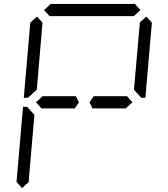

<svg xmlns="http://www.w3.org/2000/svg" viewBox="-20 -1020 856 976"><path d="M204 -969 238 -1000H666L694 -969L660 -938H658H477H415H234H232ZM204 -469H191L163 -500L197 -531H210H334H358H366L381 -500L360 -469H352H328ZM724 -936 752 -905 719 -523H698L661 -564L691 -906ZM92 -64 64 -95 97 -477H118L127 -467L155 -436L128 -125L127 -108L126 -95ZM122 -523H101L134 -905L168 -936L196 -905L195 -892L167 -564L133 -533ZM612 -531H626L653 -500L619 -469H606H482H458H450L435 -500L456 -531H464H488Z"/></svg>

Font: DSEG14 Classic Mini
Style: Light Italic
Weight: 300
Italic angle: -5°
Designer: Keshikan(Twitter:@keshinomi_88pro)
Version: Version 0.46